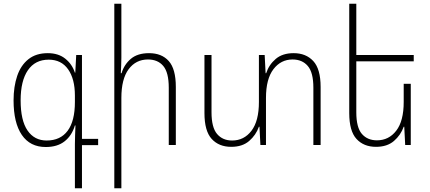

<svg xmlns="http://www.w3.org/2000/svg" viewBox="-20 -780 2313 1033"><path d="M383 233V-5Q383 -24 384 -52.5Q385 -81 386 -105H383Q367 -51 328 -20Q289 11 226 11Q142 11 97.5 -54Q53 -119 53 -240Q53 -314 72.5 -371.5Q92 -429 133 -461.5Q174 -494 237 -494Q294 -494 331 -464.5Q368 -435 383 -389H385L390 -484H421V-33H508V1H421V233ZM231 -24Q305 -24 344 -76.5Q383 -129 383 -231V-266Q383 -355 346.5 -407Q310 -459 242 -459Q169 -459 130 -402Q91 -345 91 -240Q91 -132 128 -78Q165 -24 231 -24Z M633 -760V-469Q633 -447 632 -427.5Q631 -408 630 -386H634Q648 -433 684 -463.5Q720 -494 782 -494Q850 -494 888 -451.5Q926 -409 926 -312V0H888V-308Q888 -390 858.5 -425Q829 -460 776 -460Q711 -460 672 -407.5Q633 -355 633 -253V233H595V-760Z M1560 -494Q1626 -494 1665.5 -451.5Q1705 -409 1705 -312V0H1666V-308Q1666 -390 1636 -425Q1606 -460 1554 -460Q1491 -460 1451 -407.5Q1411 -355 1411 -253V0H1381L1376 -98H1373Q1357 -53 1320.5 -21.5Q1284 10 1224 10Q1158 10 1119 -32.5Q1080 -75 1080 -172V-484H1118V-176Q1118 -94 1148 -59Q1178 -24 1229 -24Q1293 -24 1333 -76.5Q1373 -129 1373 -231V-484H1404L1409 -386H1412Q1427 -432 1463.5 -463Q1500 -494 1560 -494Z M2190 -329V0H2160L2155 -98H2152Q2136 -53 2099.5 -21.5Q2063 10 2003 10Q1937 10 1898 -32.5Q1859 -75 1859 -172V-760H1897V-484H2206V-450H1897V-176Q1897 -94 1927 -59.5Q1957 -25 2008 -25Q2072 -25 2112 -77Q2152 -129 2152 -231V-329Z"/></svg>

Font: Noto Sans Armenian SemiCondensed ExtraLight
Style: Regular
Weight: 200
Width: 4
Designer: Monotype Design Team
Foundry: Monotype Imaging Inc.
Version: Version 2.008; ttfautohint (v1.8.4.7-5d5b)